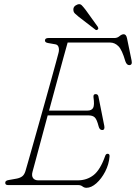

<svg xmlns="http://www.w3.org/2000/svg" viewBox="-20 -881 647 914"><path d="M352 0H18Q4.5 0 5 -11.5Q5 -21.5 21.5 -24L58 -30.5Q74.5 -33.5 85 -41Q95.5 -48.5 101 -66Q103.5 -74 112.5 -105.8Q121.5 -137.5 134.8 -184.5Q148 -231.5 163.5 -286.2Q179 -341 194.5 -396.5Q210 -452 223.5 -500.5Q237 -549 246.2 -583Q255.5 -617 258.5 -629Q262.5 -644 259 -656Q255.5 -668 244 -670L209.5 -676Q194 -678.5 194 -688Q194 -700 210.5 -700H525Q538.5 -700 549 -709Q559.5 -718 569 -718Q580.5 -718 584.5 -699.5L606.5 -592.5Q611 -571 595 -571Q583 -571 576.5 -590Q561 -644 543.5 -661.2Q526 -678.5 504 -678.5H302Q295.5 -655.5 281.5 -604.8Q267.5 -554 249.8 -488.2Q232 -422.5 213.5 -354.5H396Q416 -354.5 423.2 -367.2Q430.5 -380 425 -418.5Q423.5 -433 435 -433Q442 -433 444.8 -429.5Q447.5 -426 448.5 -422L476.5 -281.5Q480 -262 466.5 -262Q454 -262 449.5 -279.5Q441 -313 431 -322.2Q421 -331.5 403 -331.5H207Q189.5 -266.5 174 -208.8Q158.5 -151 148 -112Q137.5 -73 135 -64Q129.5 -44.5 137.2 -33.5Q145 -22.5 162 -22.5H350Q393.5 -22.5 425.5 -47.5Q457.5 -72.5 481 -139.5Q484.5 -149 492.5 -149Q502.5 -149 501.5 -136Q498.5 -98.5 480.8 -64.2Q463 -30 438.8 -8.5Q414.5 13 391.5 13Q381 13 372.8 6.5Q364.5 0 352 0ZM388 -833.5 445.5 -753.5Q447 -751 447.8 -747.2Q448.5 -743.5 445.5 -741Q439.5 -735.5 434.5 -739.5L353.5 -802Q344.5 -809.5 337.2 -816.2Q330 -823 329.5 -832Q327 -851 348.5 -859.5Q361 -864 368.8 -856.2Q376.5 -848.5 388 -833.5Z"/></svg>

Font: Fraunces 72pt S100 Thin
Style: Italic
Weight: 100
Italic angle: -16°
Version: Version 1.000; ttfautohint (v1.8.3)